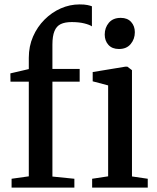

<svg xmlns="http://www.w3.org/2000/svg" viewBox="-20 -850 710 870"><path d="M32.5 0V-40L110.5 -51V-480H27.5L27 -517.5L110.5 -537V-588Q110.5 -640.5 129.8 -684.5Q149 -728.5 181.8 -761.2Q214.5 -794 255.5 -812Q296.5 -830 340.5 -830Q363 -830 376 -827.2Q389 -824.5 396.5 -821.5V-730.5Q386 -738 361.8 -744Q337.5 -750 305 -750Q274.5 -750 255.2 -740.8Q236 -731.5 226.8 -709Q217.5 -686.5 217.5 -647.5V-537.5H341V-480H217.5V-50L317 -40V0ZM397.5 0V-40L470 -51V-463L400 -481.5V-523.5L548.5 -548H557L578 -532V-50.5L649.5 -40V0ZM518.5 -628Q488 -628 471.2 -646.8Q454.5 -665.5 454.5 -693.5Q454.5 -724.5 473.2 -746.8Q492 -769 526.5 -769H527.5Q557.5 -769 574.2 -750.5Q591 -732 591 -704Q591 -673 572.2 -650.5Q553.5 -628 519.5 -628Z"/></svg>

Font: Merriweather 60pt Medium
Style: Regular
Weight: 500
Version: Version 2.100